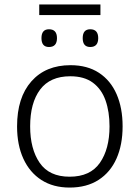

<svg xmlns="http://www.w3.org/2000/svg" viewBox="-20 -836 630 866"><path d="M533 -266Q533 -183 505.5 -121Q478 -59 424.5 -24.5Q371 10 294 10Q220 10 167 -24Q114 -58 85.5 -120Q57 -182 57 -266Q57 -396 121.5 -469Q186 -542 298 -542Q374 -542 426.5 -507.5Q479 -473 506 -411Q533 -349 533 -266ZM116 -266Q116 -164 159 -101.5Q202 -39 294 -39Q387 -39 430.5 -101.5Q474 -164 474 -266Q474 -332 456 -383Q438 -434 399 -463Q360 -492 297 -492Q206 -492 161 -432Q116 -372 116 -266ZM433 -816V-768H157V-816ZM201 -704Q237 -704 237 -664Q237 -624 201 -624Q167 -624 167 -664Q167 -704 201 -704ZM387 -704Q423 -704 423 -664Q423 -624 387 -624Q353 -624 353 -664Q353 -704 387 -704Z"/></svg>

Font: BC Sans Light
Style: Regular
Weight: 300
Designer: Monotype Design Team
Foundry: Monotype Imaging Inc.
Version: Version 2.000;GOOG;noto-source:20170915:90ef993387c0